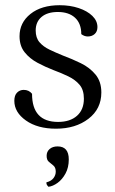

<svg xmlns="http://www.w3.org/2000/svg" viewBox="-20 -482 443 737"><path d="M195 12Q124 12 79.5 -19.5Q35 -51 35 -95Q35 -116 45.5 -126.5Q56 -137 71 -137Q91 -137 103 -122Q103 -14 203 -14Q249 -14 275.5 -37.5Q302 -61 302 -103Q302 -137 285.5 -156.5Q269 -176 242 -189Q215 -202 185 -213Q154 -225 124 -241Q94 -257 74.5 -281.5Q55 -306 55 -343Q55 -395 97 -428.5Q139 -462 209 -462Q249 -462 282 -451Q315 -440 334.5 -421Q354 -402 354 -378Q354 -361 343.5 -351.5Q333 -342 317 -342Q304 -342 292 -351Q292 -392 268 -414Q244 -436 202 -436Q162 -436 139.5 -417Q117 -398 117 -365Q117 -337 131.5 -320Q146 -303 170 -291.5Q194 -280 221 -269Q256 -256 290 -239.5Q324 -223 346.5 -196Q369 -169 369 -127Q369 -64 319.5 -26Q270 12 195 12ZM166 235Q163 232 160.5 228.5Q158 225 158 218Q177 213 185.5 201.5Q194 190 194 177Q194 161 185 153.5Q176 146 167.5 139Q159 132 159 116Q159 100 170.5 90Q182 80 201 80Q244 80 244 130Q244 161 231.5 184Q219 207 201 220Q183 233 166 235Z"/></svg>

Font: Petrona Light
Style: Regular
Weight: 300
Designer: Ringo R. Seeber
Foundry: Ringo R. Seeber
Version: Version 2.001; ttfautohint (v1.8.3)